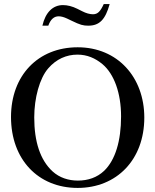

<svg xmlns="http://www.w3.org/2000/svg" viewBox="-20 -908 762 942"><path d="M489 -888C472 -851 459 -838 436 -838C421 -838 402 -843 383 -853L359 -865C335 -877 311 -883 289 -883C239 -883 203 -847 188 -782H217C228 -813 245 -828 268 -828C280 -828 294 -824 309 -817L332 -806C373 -786 388 -782 413 -782C468 -782 497 -812 518 -888ZM688 -331C688 -529 557 -676 361 -676C166 -676 34 -537 34 -334C34 -126 167 14 361 14C553 14 688 -125 688 -331ZM574 -337C574 -217 546 -123 491 -70C456 -37 412 -22 362 -22C316 -22 272 -36 238 -67C177 -123 148 -213 148 -332C148 -427 174 -524 217 -573C256 -618 306 -640 360 -640C407 -640 447 -623 483 -593C540 -545 574 -451 574 -337Z"/></svg>

Font: STIX Math
Style: Regular
Weight: 400
Designer: MicroPress Inc., with final additions and corrections provided by Coen Hoffman, Elsevier (retired)
Version: Version 1.1.0